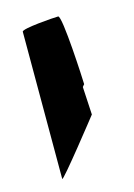

<svg xmlns="http://www.w3.org/2000/svg" viewBox="-72 -636 335 479"><g transform="rotate(-15 95.5 -397.0)"><path d="M30 -200C30 -192 143 -336 143 -336C143 -339 141 -372 139 -408C142 -412 144 -414 144 -414C144 -422 136 -594 125 -594C114 -594 30 -588 30 -580Z"/></g></svg>

Font: Ampere
Style: SuCnd
Weight: 400
Version: Version 1